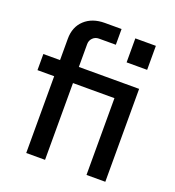

<svg xmlns="http://www.w3.org/2000/svg" viewBox="-133 -835 857 940"><g transform="rotate(20 296.0 -365.0)"><path d="M423 0V-444L466 -400H22V-484H521V0ZM109 0V-595Q109 -657 148.5 -693.5Q188 -730 253 -730H340V-648H252Q233 -648 220 -635Q207 -622 207 -603V0ZM419 -585V-710H526V-585Z"/></g></svg>

Font: SUSE Medium
Style: Regular
Weight: 500
Designer: Rene Bieder
Foundry: SUSE
Version: Version 1.000